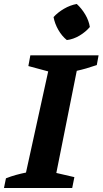

<svg xmlns="http://www.w3.org/2000/svg" viewBox="-32 -948 517 968"><path d="M-12 0 -2 -49Q23 -59 48.5 -66Q74 -73 99 -78L211 -588L111 -615L121 -669H465L456 -620Q427 -610 402.5 -603Q378 -596 355 -591L252 -76L343 -55L332 0ZM355 -928Q380 -905 398 -874.5Q416 -844 421 -812Q400 -787 369 -768.5Q338 -750 305 -746Q280 -766 262 -797.5Q244 -829 238 -862Q260 -886 291 -904Q322 -922 355 -928Z"/></svg>

Font: Piazzolla Thin ExtraBold
Style: Italic
Weight: 800
Italic angle: -11.3°
Version: Version 2.005